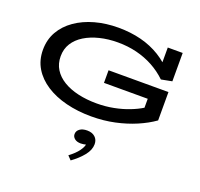

<svg xmlns="http://www.w3.org/2000/svg" viewBox="-175 -895 1535 1476"><g transform="rotate(20 592.0 -157.5)"><path d="M583 13Q472 13 376.5 -11Q281 -35 210 -81Q139 -127 99.5 -192.5Q60 -258 60 -342Q60 -425 97.5 -491Q135 -557 202.5 -604Q270 -651 358.5 -675.5Q447 -700 549 -700Q649 -700 735 -678Q821 -656 892.5 -612Q964 -568 1019 -502L956 -520V-686H1078V-454L990 -437Q938 -487 874.5 -521.5Q811 -556 738 -574Q665 -592 584 -592Q505 -592 436 -575Q367 -558 315 -526Q263 -494 234 -448Q205 -402 205 -342Q205 -282 233.5 -236Q262 -190 314 -158.5Q366 -127 436 -111Q506 -95 588 -95Q660 -95 726.5 -108Q793 -121 849.5 -143Q906 -165 946 -190V-263H588V-366H1078V-134Q1019 -92 942 -59Q865 -26 774.5 -6.5Q684 13 583 13ZM682 205Q682 252 645 298Q608 344 551 385L521 354Q571 316 594.5 283Q618 250 620 230Q614 232 602.5 234Q591 236 579 236Q547 236 528.5 221Q510 206 510 184Q510 158 532.5 141.5Q555 125 593 125Q634 125 658 147Q682 169 682 205Z"/></g></svg>

Font: BioRhyme Expanded SemiBold
Style: Regular
Weight: 600
Width: 7
Designer: Aoife Mooney
Foundry: Aoife Mooney Type
Version: Version 1.600;gftools[0.9.33]